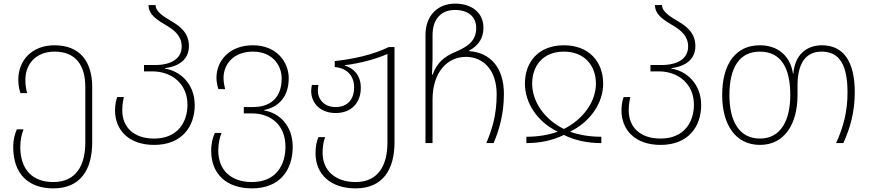

<svg xmlns="http://www.w3.org/2000/svg" viewBox="-20 -790 4797 1060"><path d="M274 250C426 250 489 145 489 -4V-310C489 -447 424 -540 281 -540C158 -540 81 -459 81 -349C81 -316 88 -289 93 -276H130C126 -288 120 -314 120 -349C120 -439 181 -505 281 -505C398 -505 451 -430 451 -309V-4C451 122 401 215 274 215C161 215 92 148 92 21C92 -18 100 -51 110 -76H73C62 -51 53 -21 53 23C53 170 137 250 274 250Z M831 10C985 10 1055 -92 1055 -210C1055 -329 972 -399 891 -411V-414C972 -424 1023 -465 1023 -535C1023 -607 976 -644 928 -672C883 -699 839 -725 839 -762H800C800 -706 853 -677 903 -647C944 -622 983 -591 983 -533C983 -468 928 -431 835 -431H775V-396H820C931 -396 1015 -325 1015 -212C1015 -115 960 -25 831 -25C716 -25 655 -90 655 -181C655 -216 661 -241 664 -254H627C622 -241 615 -214 615 -181C615 -71 692 10 831 10Z M1371 250C1526 250 1596 148 1596 20C1596 -97 1521 -167 1439 -180V-183C1521 -199 1574 -259 1574 -358C1574 -447 1508 -540 1376 -540C1249 -540 1175 -457 1175 -360C1175 -337 1181 -312 1186 -298H1223C1220 -311 1214 -335 1214 -359C1214 -439 1273 -505 1376 -505C1482 -505 1535 -432 1535 -357C1535 -256 1479 -199 1377 -199H1326V-164H1370C1480 -164 1556 -95 1556 19C1556 125 1501 215 1371 215C1254 215 1185 148 1185 41C1185 2 1193 -31 1203 -56H1166C1155 -31 1146 -1 1146 43C1146 170 1230 250 1371 250Z M1943 250C2094 250 2158 145 2158 -4V-530H2126C2042 -489 1934 -464 1828 -453V-420C1888 -415 1935 -379 1935 -307C1935 -242 1899 -199 1833 -199C1771 -199 1735 -240 1735 -290C1735 -300 1736 -311 1738 -321H1702C1700 -311 1698 -299 1698 -288C1698 -221 1748 -166 1833 -166C1921 -166 1972 -223 1972 -306C1972 -375 1931 -415 1883 -428V-430C1967 -440 2056 -464 2119 -492V-4C2119 122 2069 215 1943 215C1830 215 1761 150 1761 54C1761 24 1765 -8 1775 -33H1738C1727 -8 1722 20 1722 56C1722 173 1806 250 1943 250Z M2329 0H2368V-240C2368 -391 2449 -476 2552 -476C2646 -476 2722 -406 2722 -269C2722 -157 2698 -80 2665 0H2705C2733 -65 2762 -156 2762 -271C2762 -417 2687 -500 2569 -508V-510C2623 -539 2649 -580 2649 -637C2649 -719 2586 -770 2492 -770C2401 -770 2329 -709 2329 -596ZM2365 -379C2366 -426 2368 -437 2368 -464V-596C2368 -685 2416 -735 2491 -735C2565 -735 2609 -698 2609 -635C2609 -565 2564 -533 2493 -503C2434 -478 2393 -445 2369 -379Z M2886 0C2966 0 3033 -16 3093 -45C3152 -16 3220 0 3300 0V-35C3237 -35 3182 -44 3129 -62V-64C3241 -119 3310 -223 3310 -328C3310 -448 3233 -540 3093 -540C2953 -540 2878 -448 2878 -328C2878 -223 2945 -119 3057 -64V-62C3004 -44 2948 -35 2886 -35ZM3093 -78C2987 -130 2918 -228 2918 -328C2918 -428 2979 -505 3093 -505C3207 -505 3270 -428 3270 -328C3270 -228 3198 -130 3093 -78Z M3627 10C3781 10 3851 -92 3851 -210C3851 -329 3768 -399 3687 -411V-414C3768 -424 3819 -465 3819 -535C3819 -607 3772 -644 3724 -672C3679 -699 3635 -725 3635 -762H3596C3596 -706 3649 -677 3699 -647C3740 -622 3779 -591 3779 -533C3779 -468 3724 -431 3631 -431H3571V-396H3616C3727 -396 3811 -325 3811 -212C3811 -115 3756 -25 3627 -25C3512 -25 3451 -90 3451 -181C3451 -216 3457 -241 3460 -254H3423C3418 -241 3411 -214 3411 -181C3411 -71 3488 10 3627 10Z M4176 10C4311 10 4383 -105 4383 -265V-318C4383 -436 4425 -505 4516 -505C4616 -505 4659 -430 4659 -279C4659 -175 4637 -90 4596 0H4636C4675 -87 4699 -172 4699 -281C4699 -450 4637 -540 4518 -540C4434 -540 4368 -489 4360 -383H4358C4344 -478 4278 -540 4175 -540C4040 -540 3967 -435 3967 -265C3967 -104 4039 10 4176 10ZM4176 -25C4060 -25 4007 -122 4007 -265C4007 -415 4061 -505 4175 -505C4292 -505 4343 -415 4343 -265C4343 -124 4289 -25 4176 -25Z"/></svg>

Font: Noto Sans Georgian ExtraLight
Style: Regular
Weight: 200
Designer: Monotype Design Team, Akaki Razmadze
Foundry: Google LLC
Version: Version 2.005